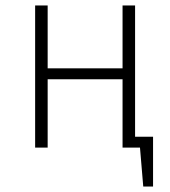

<svg xmlns="http://www.w3.org/2000/svg" viewBox="-20 -542 626 705"><path d="M476 -40V-522H430V-291H155V-522H109V0H155V-251H430V0H494L506 143H542V-40Z"/></svg>

Font: Fira Sans ExtraLight
Style: Regular
Weight: 200
Designer: bBox Type GmbH & Carrois Corporate GbR & Edenspiekermann AG
Foundry: bBox Type GmbH & Carrois Corporate GbR & Edenspiekermann AG
Version: Version 4.300;PS 004.300;hotconv 1.0.88;makeotf.lib2.5.64775